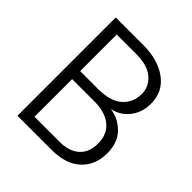

<svg xmlns="http://www.w3.org/2000/svg" viewBox="-184 -802 931 931"><g transform="rotate(45 281.0 -337.0)"><path d="M314 0H80V-674H268Q370 -674 433.5 -627.5Q497 -581 497 -499Q497 -439 463.5 -396.5Q430 -354 377 -343Q434 -336 475.5 -294Q517 -252 517 -179Q517 -98 464.5 -49Q412 0 314 0ZM275 -619H142V-368H263Q350 -368 391 -405.5Q432 -443 432 -501Q432 -551 392.5 -585Q353 -619 275 -619ZM295 -313H142V-55H314Q379 -55 415.5 -87.5Q452 -120 452 -181Q452 -244 410.5 -278.5Q369 -313 295 -313Z"/></g></svg>

Font: Hind Madurai Light
Style: Regular
Weight: 300
Designer: Jyotish Sonowal
Foundry: Indian Type Foundry
Version: Version 1.001;PS 1.0;hotconv 1.0.86;makeotf.lib2.5.63406; tt